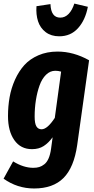

<svg xmlns="http://www.w3.org/2000/svg" viewBox="-25 -838 527 1080"><path d="M308.1 -633.8Q262.7 -633.8 231.9 -657.2Q201.2 -680.7 189 -718.3Q176.8 -755.9 180.2 -803.2L258.8 -814.9Q261.7 -738.8 314 -738.8Q340.8 -738.8 361.1 -759.8Q381.3 -780.8 393.1 -817.9L469.2 -799.8Q455.1 -725.1 413.8 -679.4Q372.6 -633.8 308.1 -633.8ZM298.8 -547.9Q388.7 -547.9 476.1 -499L409.2 -22Q391.1 104 332.3 163.1Q273.4 222.2 167 222.2Q72.3 222.2 -4.9 167L48.8 69.8Q107.4 106 162.1 106Q181.2 106 195.8 101.6Q210.4 97.2 224.6 85.9Q238.8 74.7 248.3 53Q257.8 31.2 262.2 -1L271 -65.9Q247.6 -33.7 220.5 -16.4Q193.4 1 154.8 1Q91.3 1 55.7 -49.6Q20 -100.1 20 -185.1Q20 -240.7 29.1 -291.5Q38.1 -342.3 59.3 -389.6Q80.6 -437 111.8 -471.7Q143.1 -506.3 191.2 -527.1Q239.3 -547.9 298.8 -547.9ZM286.1 -439.9Q256.8 -439.9 233.9 -417.5Q210.9 -395 197.5 -357.4Q184.1 -319.8 177 -275.1Q169.9 -230.5 169.9 -182.1Q169.9 -143.6 179.7 -127.2Q189.5 -110.8 209 -110.8Q241.2 -110.8 283.2 -174.8L318.8 -435.1Q302.7 -439.9 286.1 -439.9Z"/></svg>

Font: Fira Sans Compressed
Style: Bold Italic
Weight: 700
Width: 3
Italic angle: -8°
Designer: Carrois Corporate & Edenspiekermann AG
Foundry: Carrois Corporate GbR & Edenspiekermann AG
Version: Version 4.203;PS 004.203;hotconv 1.0.88;makeotf.lib2.5.64775